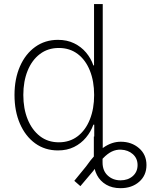

<svg xmlns="http://www.w3.org/2000/svg" viewBox="-20 -748 779 969"><path d="M588.4 201.7Q545.9 201.7 515.6 183.8Q485.4 166 469.5 135.7Q453.6 105.5 453.6 68.4V-59.1H497.6V71.8Q497.6 113.8 523.7 137.9Q549.8 162.1 588.4 162.1Q625.5 162.1 649.9 140.9Q674.3 119.6 674.3 85Q674.3 51.3 650.4 30Q626.5 8.8 590.3 7.3Q566.4 6.3 544.4 16.8Q522.5 27.3 500 50.8Q477.5 74.2 451.7 113.3L385.7 191.4L355 164.6L414.1 92.3Q460.9 25.4 502.7 -3.7Q544.4 -32.7 589.4 -32.7Q644 -32.7 681.6 -0.2Q719.2 32.2 719.2 85Q719.2 137.2 682.4 169.4Q645.5 201.7 588.4 201.7ZM272.5 11.2Q207 11.2 157.7 -24.4Q108.4 -60.1 80.8 -123.3Q53.2 -186.5 53.2 -268.6Q53.2 -350.1 80.8 -413.1Q108.4 -476.1 158 -511.5Q207.5 -546.9 272.5 -546.9Q318.4 -546.9 354 -529.5Q389.6 -512.2 414.3 -482.9Q439 -453.6 451.2 -418H454.6V-727.5H498.5V0H455.6V-118.7H451.2Q438.5 -83 413.8 -53.5Q389.2 -23.9 353.8 -6.3Q318.4 11.2 272.5 11.2ZM276.9 -29.8Q332 -29.8 372.1 -60.5Q412.1 -91.3 433.6 -145.3Q455.1 -199.2 455.1 -268.6Q455.1 -337.9 433.6 -391.6Q412.1 -445.3 372.1 -475.6Q332 -505.9 276.9 -505.9Q221.7 -505.9 181.4 -475.3Q141.1 -444.8 119.4 -391.1Q97.7 -337.4 97.7 -268.6Q97.7 -199.7 119.6 -145.8Q141.6 -91.8 181.6 -60.8Q221.7 -29.8 276.9 -29.8Z"/></svg>

Font: Inter 18pt ExtraLight
Style: Regular
Weight: 250
Designer: Rasmus Andersson
Foundry: rsms
Version: Version 4.001;git-66647c0bb